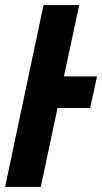

<svg xmlns="http://www.w3.org/2000/svg" viewBox="-23 -734 401 754"><path d="M148 -714H288L228 -434H358L331 -310H203L137 0H-3Z"/></svg>

Font: Noto Sans Display Ex Bold Cond
Style: Italic
Weight: 800
Width: 3
Italic angle: -12°
Designer: Monotype Design team
Foundry: Monotype Imaging Inc.
Version: Version 1.000